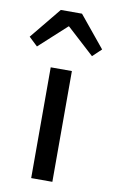

<svg xmlns="http://www.w3.org/2000/svg" viewBox="-116 -759 474 804"><g transform="rotate(10 121.0 -357.5)"><path d="M76 0V-471H166V0ZM-33 -582 76 -715H166L275 -582L238 -547L122 -653H120L4 -547Z"/></g></svg>

Font: Narnoor
Style: Regular
Weight: 400
Designer: S. Sridhar Murthy
Foundry: SIL International
Version: Version 3.000